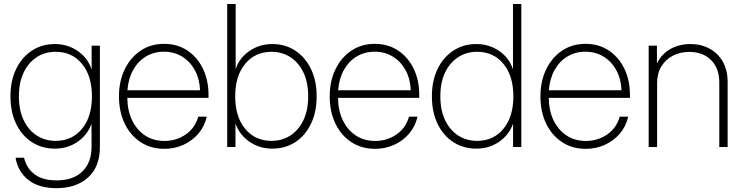

<svg xmlns="http://www.w3.org/2000/svg" viewBox="-20 -748 3787 977"><path d="M267.6 209.5Q177.7 209.5 124.5 167.7Q71.3 126 59.1 54.7H102.5Q114.7 107.9 156 138.9Q197.3 169.9 267.6 169.9Q353.5 169.9 399.7 124Q445.8 78.1 445.8 0V-117.2H445.3Q425.3 -61.5 375 -26.6Q324.7 8.3 258.8 8.3Q193.4 8.3 142.3 -24.7Q91.3 -57.6 62.3 -117.7Q33.2 -177.7 33.2 -257.8Q33.2 -337.9 62.5 -397.7Q91.8 -457.5 142.8 -490.7Q193.8 -523.9 258.8 -523.9Q324.7 -523.9 376 -488.3Q427.2 -452.6 445.8 -395.5H446.3V-515.6H488.3V0Q488.3 101.1 428 155.3Q367.7 209.5 267.6 209.5ZM263.2 -31.2Q346.7 -31.2 397.2 -92.5Q447.8 -153.8 447.8 -257.8Q447.8 -361.8 397.2 -423.1Q346.7 -484.4 263.2 -484.4Q209.5 -484.4 167.2 -457.3Q125 -430.2 100.6 -379.4Q76.2 -328.6 76.2 -257.8Q76.2 -187 100.6 -136.2Q125 -85.4 167.2 -58.3Q209.5 -31.2 263.2 -31.2Z M816.4 9.3Q746.6 9.3 694.6 -25.4Q642.6 -60.1 614 -120.1Q585.4 -180.2 585.4 -257.3Q585.4 -335 614.7 -395.3Q644 -455.6 695.6 -490.2Q747.1 -524.9 814.5 -524.9Q882.3 -524.9 933.3 -491Q984.4 -457 1012.7 -398.4Q1041 -339.8 1041 -265.1V-250H627.9Q628.4 -185.5 652.1 -136.2Q675.8 -86.9 718 -58.8Q760.3 -30.8 816.4 -30.8Q878.4 -30.8 926 -64.5Q973.6 -98.1 988.8 -154.3H1032.2Q1021 -105 989.7 -68.4Q958.5 -31.7 913.6 -11.2Q868.7 9.3 816.4 9.3ZM628.4 -288.6H998Q995.6 -346.7 971.4 -390.9Q947.3 -435.1 906.7 -460Q866.2 -484.9 814.5 -484.9Q762.7 -484.9 722.2 -460.2Q681.6 -435.5 657.2 -391.4Q632.8 -347.2 628.4 -288.6Z M1365.7 8.3Q1300.3 8.3 1249.8 -26.6Q1199.2 -61.5 1179.2 -117.2H1178.2V0H1136.2V-727.5H1179.2V-397H1179.7Q1197.3 -452.6 1248.8 -488.3Q1300.3 -523.9 1365.7 -523.9Q1431.2 -523.9 1481.9 -490.7Q1532.7 -457.5 1562 -397.7Q1591.3 -337.9 1591.3 -257.8Q1591.3 -177.7 1562.3 -117.7Q1533.2 -57.6 1482.4 -24.7Q1431.6 8.3 1365.7 8.3ZM1361.8 -31.2Q1415 -31.2 1457.3 -58.3Q1499.5 -85.4 1523.9 -136.2Q1548.3 -187 1548.3 -257.8Q1548.3 -328.6 1523.9 -379.4Q1499.5 -430.2 1457.3 -457.3Q1415 -484.4 1361.8 -484.4Q1278.3 -484.4 1227.5 -423.1Q1176.8 -361.8 1176.8 -257.8Q1176.8 -153.8 1227.5 -92.5Q1278.3 -31.2 1361.8 -31.2Z M1888.7 9.3Q1818.8 9.3 1766.8 -25.4Q1714.8 -60.1 1686.3 -120.1Q1657.7 -180.2 1657.7 -257.3Q1657.7 -335 1687 -395.3Q1716.3 -455.6 1767.8 -490.2Q1819.3 -524.9 1886.7 -524.9Q1954.6 -524.9 2005.6 -491Q2056.6 -457 2085 -398.4Q2113.3 -339.8 2113.3 -265.1V-250H1700.2Q1700.7 -185.5 1724.4 -136.2Q1748 -86.9 1790.3 -58.8Q1832.5 -30.8 1888.7 -30.8Q1950.7 -30.8 1998.3 -64.5Q2045.9 -98.1 2061 -154.3H2104.5Q2093.3 -105 2062 -68.4Q2030.8 -31.7 1985.8 -11.2Q1940.9 9.3 1888.7 9.3ZM1700.7 -288.6H2070.3Q2067.9 -346.7 2043.7 -390.9Q2019.5 -435.1 1979 -460Q1938.5 -484.9 1886.7 -484.9Q1835 -484.9 1794.4 -460.2Q1753.9 -435.5 1729.5 -391.4Q1705.1 -347.2 1700.7 -288.6Z M2403.3 8.3Q2337.9 8.3 2286.9 -24.7Q2235.8 -57.6 2206.8 -117.7Q2177.7 -177.7 2177.7 -257.8Q2177.7 -337.9 2207 -397.7Q2236.3 -457.5 2287.4 -490.7Q2338.4 -523.9 2403.3 -523.9Q2469.2 -523.9 2520.5 -488.3Q2571.8 -452.6 2589.4 -397H2590.3V-727.5H2632.8V0H2590.8V-117.2H2590.3Q2570.3 -61.5 2519.8 -26.6Q2469.2 8.3 2403.3 8.3ZM2407.7 -31.2Q2491.2 -31.2 2541.7 -92.5Q2592.3 -153.8 2592.3 -257.8Q2592.3 -361.8 2541.7 -423.1Q2491.2 -484.4 2407.7 -484.4Q2354 -484.4 2311.8 -457.3Q2269.5 -430.2 2245.1 -379.4Q2220.7 -328.6 2220.7 -257.8Q2220.7 -187 2245.1 -136.2Q2269.5 -85.4 2311.8 -58.3Q2354 -31.2 2407.7 -31.2Z M2960.9 9.3Q2891.1 9.3 2839.1 -25.4Q2787.1 -60.1 2758.5 -120.1Q2730 -180.2 2730 -257.3Q2730 -335 2759.3 -395.3Q2788.6 -455.6 2840.1 -490.2Q2891.6 -524.9 2959 -524.9Q3026.9 -524.9 3077.9 -491Q3128.9 -457 3157.2 -398.4Q3185.5 -339.8 3185.5 -265.1V-250H2772.5Q2772.9 -185.5 2796.6 -136.2Q2820.3 -86.9 2862.5 -58.8Q2904.8 -30.8 2960.9 -30.8Q3022.9 -30.8 3070.6 -64.5Q3118.2 -98.1 3133.3 -154.3H3176.8Q3165.5 -105 3134.3 -68.4Q3103 -31.7 3058.1 -11.2Q3013.2 9.3 2960.9 9.3ZM2772.9 -288.6H3142.6Q3140.1 -346.7 3116 -390.9Q3091.8 -435.1 3051.3 -460Q3010.7 -484.9 2959 -484.9Q2907.2 -484.9 2866.7 -460.2Q2826.2 -435.5 2801.8 -391.4Q2777.3 -347.2 2772.9 -288.6Z M3323.7 -324.7V0H3280.8V-515.6H3322.8V-425.3Q3347.7 -475.1 3392.8 -499.5Q3438 -523.9 3492.7 -523.9Q3547.4 -523.9 3590.3 -500.7Q3633.3 -477.5 3658 -434.3Q3682.6 -391.1 3682.6 -330.6V0H3640.1V-328.6Q3640.1 -400.9 3598.1 -442.4Q3556.2 -483.9 3487.3 -483.9Q3440.9 -483.9 3403.8 -464.6Q3366.7 -445.3 3345.2 -409.7Q3323.7 -374 3323.7 -324.7Z"/></svg>

Font: Inter Display ExtraLight
Style: Regular
Weight: 200
Designer: Rasmus Andersson
Foundry: rsms
Version: Version 4.000;git-a52131595